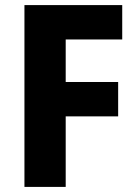

<svg xmlns="http://www.w3.org/2000/svg" viewBox="-20 -734 540 754"><path d="M238 0V-277H444V-412H238V-579H460V-714H76V0Z"/></svg>

Font: Noto Sans Thai SemCond ExtBd
Style: Regular
Weight: 800
Width: 4
Designer: Monotype Design Team
Foundry: Monotype Imaging Inc.
Version: Version 2.002